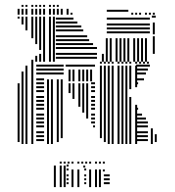

<svg xmlns="http://www.w3.org/2000/svg" viewBox="-20 -588 714 784"><path d="M60 -8H52V-248H60ZM76 0H68V-296H76ZM92 0H84V-320H92ZM116 0H108V-336H116ZM160 -12H128V-20H160ZM160 -28H128V-36H160ZM160 -44H128V-52H160ZM160 -68H128V-76H160ZM160 -84H128V-92H160ZM160 -100H128V-108H160ZM160 -116H128V-124H160ZM160 -140H128V-148H160ZM160 -156H128V-164H160ZM160 -172H128V-180H160ZM160 -188H128V-196H160ZM160 -212H128V-220H160ZM160 -228H128V-236H160ZM160 -244H128V-252H160ZM160 -260H128V-268H160ZM160 -284H128V-292H160ZM160 -300H128V-308H160ZM160 -316H128V-324H160ZM180 0H172V-264H180ZM196 0H188V-264H196ZM220 -8H212V-264H220ZM236 -24H228V-264H236ZM240 -284H160V-292H240ZM240 -300H160V-308H240ZM240 -316H160V-324H240ZM268 -208H260V-248H268ZM284 -184H276V-248H284ZM308 -152H300V-248H308ZM324 -128H316V-248H324ZM340 -104H332V-248H340ZM368 -68H360V-76H368ZM368 -84H352V-92H368ZM368 -100H352V-108H368ZM368 -116H352V-124H368ZM368 -140H352V-148H368ZM368 -156H352V-164H368ZM368 -172H352V-180H368ZM368 -188H352V-196H368ZM368 -212H352V-220H368ZM368 -228H352V-236H368ZM368 -244H352V-252H368ZM268 -256H260V-304H268ZM284 -256H276V-304H284ZM308 -256H300V-304H308ZM324 -256H316V-304H324ZM340 -256H332V-304H340ZM356 -256H348V-304H356ZM368 -316H248V-324H368ZM396 -24H388V-320H396ZM412 -8H404V-320H412ZM428 0H420V-320H428ZM444 0H436V-320H444ZM468 0H460V-320H468ZM484 0H476V-320H484ZM500 0H492V-320H500ZM516 0H508V-192H516ZM516 -224H508V-320H516ZM540 0H532V-160H540ZM540 -232H532V-320H540ZM584 -12H536V-20H584ZM584 -28H536V-36H584ZM584 -44H536V-52H584ZM584 -68H536V-76H584ZM584 -84H536V-92H584ZM576 -100H536V-108H576ZM560 -116H536V-124H560ZM544 -140H536V-148H544ZM544 -244H536V-252H544ZM568 -260H536V-268H568ZM576 -284H536V-292H576ZM584 -300H536V-308H584ZM584 -316H536V-324H584ZM604 0H596V-64H604ZM620 -8H612V-40H620ZM592 -316H584V-324H592ZM396 -328H388V-336H396ZM412 -328H404V-336H412ZM428 -328H420V-336H428ZM444 -328H436V-336H444ZM468 -328H460V-336H468ZM484 -328H476V-336H484ZM500 -328H492V-336H500ZM516 -328H508V-336H516ZM540 -328H532V-336H540ZM556 -328H548V-336H556ZM572 -328H564V-336H572ZM588 -328H580V-336H588ZM60 -512H52V-520H60ZM76 -488H68V-520H76ZM92 -464H84V-520H92ZM116 -336H108V-344H116ZM116 -432H108V-520H116ZM132 -336H124V-360H132ZM132 -408H124V-520H132ZM148 -336H140V-368H148ZM148 -384H140V-520H148ZM164 -336H156V-520H164ZM188 -336H180V-520H188ZM204 -336H196V-520H204ZM376 -348H208V-356H376ZM376 -364H208V-372H376ZM376 -388H208V-396H376ZM360 -404H208V-412H360ZM344 -420H208V-428H344ZM336 -436H208V-444H336ZM320 -460H208V-468H320ZM312 -476H208V-484H312ZM296 -492H208V-500H296ZM280 -508H208V-516H280ZM404 -336H396V-368H404ZM420 -336H412V-432H420ZM436 -336H428V-432H436ZM460 -336H452V-432H460ZM476 -336H468V-432H476ZM492 -336H484V-432H492ZM508 -336H500V-432H508ZM532 -336H524V-432H532ZM548 -336H540V-432H548ZM564 -336H556V-432H564ZM580 -336H572V-432H580ZM592 -452H416V-460H592ZM592 -468H416V-476H592ZM592 -484H416V-492H592ZM592 -508H416V-516H592ZM612 -368H604V-440H612ZM612 -448H604V-496H612ZM616 -516H600V-524H616ZM60 -528H52V-552H60ZM76 -528H68V-552H76ZM92 -528H84V-552H92ZM116 -528H108V-552H116ZM132 -528H124V-552H132ZM148 -528H140V-552H148ZM164 -528H156V-552H164ZM188 -528H180V-552H188ZM204 -528H196V-552H204ZM220 -528H212V-552H220ZM236 -528H228V-552H236ZM260 -528H252V-552H260ZM276 -528H268V-536H276ZM504 -540H416V-548H504ZM524 -528H516V-536H524ZM540 -528H532V-536H540ZM556 -528H548V-536H556ZM580 -528H572V-536H580ZM596 -528H588V-536H596ZM612 -528H604V-536H612ZM76 -560H68V-568H76ZM92 -560H84V-568H92ZM116 -560H108V-568H116ZM132 -560H124V-568H132ZM148 -560H140V-568H148ZM164 -560H156V-568H164ZM188 -560H180V-568H188ZM204 -560H196V-568H204ZM220 -560H212V-568H220ZM208 176H200V88H208ZM232 176H224V88H232ZM248 176H240V88H248ZM260 164H252V156H260ZM260 148H252V140H260ZM260 132H252V124H260ZM260 108H252V100H260ZM260 92H252V84H260ZM280 176H272V104H280ZM304 176H296V104H304ZM332 164H324V156H332ZM332 148H324V140H332ZM332 132H324V124H332ZM332 108H324V100H332ZM328 96H320V88H328ZM352 176H344V112H352ZM376 176H368V112H376ZM392 176H384V112H392ZM428 164H404V156H428ZM428 148H404V140H428ZM428 132H404V124H428ZM352 112H344V104H352ZM376 112H368V104H376ZM392 112H384V104H392ZM408 112H400V104H408ZM232 80H224V72H232ZM248 80H240V72H248ZM264 80H256V72H264ZM280 80H272V72H280ZM304 80H296V72H304ZM320 80H312V72H320ZM336 80H328V72H336ZM352 80H344V72H352ZM376 80H368V72H376ZM392 80H384V72H392ZM408 80H400V72H408Z"/></svg>

Font: Rubik Lines
Style: Regular
Weight: 400
Designer: Hubert and Fischer, NaN
Foundry: Hubert and Fischer, NaN
Version: Version 2.201